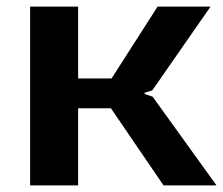

<svg xmlns="http://www.w3.org/2000/svg" viewBox="-20 -560 674 580"><path d="M71 -540H216V-323H317L456 -540H616L440 -287L417 -280V-276L441 -268L634 0H474L315 -233H216V0H71Z"/></svg>

Font: Encode Sans Wide
Style: SemiBold
Weight: 600
Designer: Pablo Impallari, Andres Torresi
Foundry: Pablo Impallari, Andres Torresi
Version: Version 1.000; ttfautohint (v1.00) -l 8 -r 50 -G 200 -x 14 -